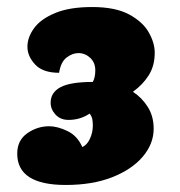

<svg xmlns="http://www.w3.org/2000/svg" viewBox="-20 -719 511 546"><path d="M167 -193Q29 -193 29 -282Q29 -320 57.5 -340Q86 -360 120 -360Q143 -360 171.5 -346.5Q200 -333 214 -301Q227 -306 235.5 -324Q244 -342 244 -362Q244 -372 242.5 -380Q241 -388 235 -396Q208 -378 175 -378Q152 -378 138 -393Q124 -408 124 -427Q124 -456 152 -471Q180 -486 244 -486Q251 -499 251 -519Q251 -541 236.5 -554.5Q222 -568 203 -568Q186 -568 169.5 -555.5Q153 -543 148 -512Q102 -512 80 -535.5Q58 -559 58 -586Q58 -613 77 -639Q96 -665 137 -682Q178 -699 242 -699Q308 -699 347 -678Q386 -657 403 -627Q420 -597 420 -569Q420 -532 403 -505Q386 -478 358 -458Q384 -441 400.5 -414.5Q417 -388 417 -353Q417 -310 386 -273.5Q355 -237 299 -215Q243 -193 167 -193Z"/></svg>

Font: Lemon
Style: Regular
Weight: 400
Designer: Eduardo Rodriguez Tunni
Foundry: Eduardo Rodriguez Tunni
Version: Version 1.003; ttfautohint (v1.8.4.7-5d5b);gftools[0.9.24]